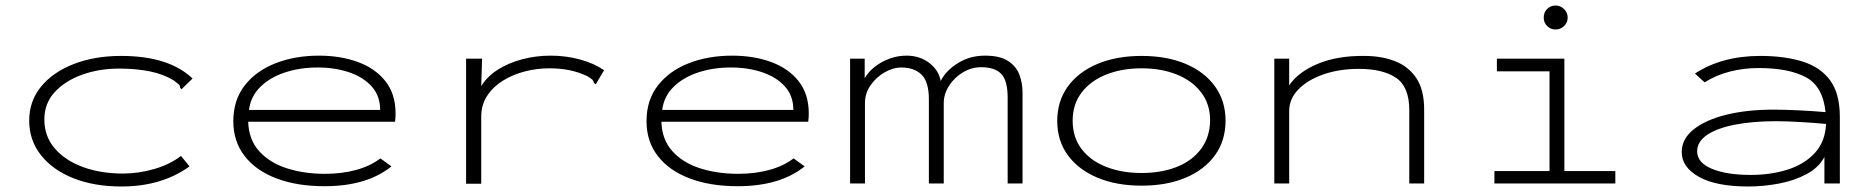

<svg xmlns="http://www.w3.org/2000/svg" viewBox="-20 -666 6790 697"><path d="M421 11Q322 11 246.5 -19Q171 -49 128.5 -103Q86 -157 86 -228Q86 -299 129 -351.5Q172 -404 247.5 -433.5Q323 -463 420 -463Q593 -463 679 -381L646 -349L639 -342L634 -347Q634 -355 629 -359.5Q624 -364 611 -374Q573 -397 523.5 -407Q474 -417 412 -417Q340 -417 278.5 -395Q217 -373 179 -332Q141 -291 141 -232Q141 -171 179 -127Q217 -83 281.5 -59.5Q346 -36 426 -36Q483 -36 540 -52.5Q597 -69 637 -100L668 -62Q567 11 421 11Z M1158 10Q1059 10 984.5 -18Q910 -46 868.5 -99Q827 -152 827 -226Q827 -303 868.5 -356Q910 -409 980.5 -436.5Q1051 -464 1138 -464Q1216 -464 1279 -441Q1342 -418 1379 -371.5Q1416 -325 1416 -254Q1416 -246 1415.5 -239Q1415 -232 1414 -224H881Q883 -159 921 -117Q959 -75 1021.5 -55Q1084 -35 1160 -35Q1221 -35 1272.5 -49Q1324 -63 1361 -91L1401 -62Q1312 10 1158 10ZM884 -267H1360Q1360 -318 1329.5 -352Q1299 -386 1247.5 -403.5Q1196 -421 1133 -421Q1069 -421 1014.5 -403Q960 -385 925 -350.5Q890 -316 884 -267Z M1672 -453H1730L1727 -353Q1747 -387 1785.5 -412Q1824 -437 1874.5 -450.5Q1925 -464 1979 -464Q2035 -464 2086 -450Q2137 -436 2173 -411L2148 -369L2143 -360L2136 -365Q2135 -372 2130 -377Q2125 -382 2111 -390Q2079 -405 2045.5 -411.5Q2012 -418 1974 -418Q1930 -418 1886.5 -407Q1843 -396 1807 -374Q1771 -352 1749 -319Q1727 -286 1727 -243V1H1672Z M2658 10Q2559 10 2484.5 -18Q2410 -46 2368.5 -99Q2327 -152 2327 -226Q2327 -303 2368.5 -356Q2410 -409 2480.5 -436.5Q2551 -464 2638 -464Q2716 -464 2779 -441Q2842 -418 2879 -371.5Q2916 -325 2916 -254Q2916 -246 2915.5 -239Q2915 -232 2914 -224H2381Q2383 -159 2421 -117Q2459 -75 2521.5 -55Q2584 -35 2660 -35Q2721 -35 2772.5 -49Q2824 -63 2861 -91L2901 -62Q2812 10 2658 10ZM2384 -267H2860Q2860 -318 2829.5 -352Q2799 -386 2747.5 -403.5Q2696 -421 2633 -421Q2569 -421 2514.5 -403Q2460 -385 2425 -350.5Q2390 -316 2384 -267Z M3066 0V-453H3119V-382Q3140 -418 3182.5 -441Q3225 -464 3271 -464Q3319 -464 3353.5 -437.5Q3388 -411 3395 -372Q3414 -410 3457.5 -437Q3501 -464 3556 -464Q3611 -464 3640.5 -444Q3670 -424 3681 -394Q3692 -364 3692 -331V0H3638V-311Q3638 -374 3614.5 -398Q3591 -422 3542 -422Q3507 -422 3476 -403.5Q3445 -385 3425.5 -355Q3406 -325 3406 -291V0H3352V-305Q3352 -369 3325.5 -395Q3299 -421 3251 -421Q3223 -421 3192.5 -404Q3162 -387 3141 -357.5Q3120 -328 3120 -292V0Z M4124 8Q4033 8 3964 -21Q3895 -50 3856.5 -102.5Q3818 -155 3818 -227Q3818 -299 3856.5 -352Q3895 -405 3964 -434Q4033 -463 4124 -463Q4216 -463 4284.5 -434Q4353 -405 4391 -352Q4429 -299 4429 -228Q4429 -156 4391 -103Q4353 -50 4284.5 -21Q4216 8 4124 8ZM4124 -38Q4197 -38 4253 -60.5Q4309 -83 4340.5 -126Q4372 -169 4373 -228Q4373 -288 4340.5 -330.5Q4308 -373 4252 -395.5Q4196 -418 4124 -418Q4052 -418 3995 -395Q3938 -372 3906 -329.5Q3874 -287 3874 -228Q3874 -168 3906 -125.5Q3938 -83 3995 -60.5Q4052 -38 4124 -38Z M4606 0V-453H4660V-356Q4692 -404 4763 -434Q4834 -464 4933 -463Q4995 -463 5044 -444Q5093 -425 5121.5 -382.5Q5150 -340 5150 -268V0H5096V-266Q5096 -351 5048 -383.5Q5000 -416 4913 -416Q4842 -416 4784.5 -396Q4727 -376 4693.5 -341.5Q4660 -307 4660 -263V0Z M5405 0V-45H5605V-407H5414V-453H5659V-45H5844V0ZM5627 -559Q5609 -559 5596.5 -571.5Q5584 -584 5584 -602Q5584 -621 5596.5 -633.5Q5609 -646 5627 -646Q5645 -646 5658 -633Q5671 -620 5671 -602Q5671 -584 5658 -571.5Q5645 -559 5627 -559Z M6326 11Q6210 11 6147.5 -24Q6085 -59 6085 -114Q6085 -162 6128.5 -196.5Q6172 -231 6247 -249.5Q6322 -268 6418 -268Q6457 -268 6509 -265.5Q6561 -263 6607 -259Q6598 -352 6536 -385.5Q6474 -419 6364 -419Q6311 -419 6261 -406.5Q6211 -394 6168 -367L6133 -399Q6231 -463 6370 -463Q6459 -463 6524 -442.5Q6589 -422 6624 -374Q6659 -326 6659 -242V0H6603V-96Q6582 -57 6537.5 -33.5Q6493 -10 6437.5 0.5Q6382 11 6326 11ZM6141 -117Q6141 -75 6195 -53Q6249 -31 6335 -31Q6409 -31 6470 -50.5Q6531 -70 6568.5 -111Q6606 -152 6609 -216Q6568 -220 6516.5 -223Q6465 -226 6427 -226Q6343 -226 6278.5 -213.5Q6214 -201 6177.5 -176.5Q6141 -152 6141 -117Z"/></svg>

Font: Inconsolata ExtraExpanded Light
Style: Regular
Weight: 300
Width: 8
Monospace: yes
Designer: Raph Levien, Cyreal, Brenton Simpson
Foundry: Raph Levien, Cyreal, Google
Version: Version 3.001; ttfautohint (v1.8.2.53-6de2)